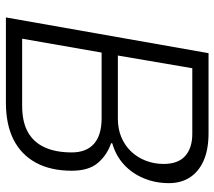

<svg xmlns="http://www.w3.org/2000/svg" viewBox="-58 -668 726 650"><g transform="rotate(90 305.0 -343.0)"><path d="M39 0 160 -686H430Q486 -686 523.5 -669.5Q561 -653 580.5 -623Q600 -593 600 -552Q600 -506 583.5 -466.5Q567 -427 537 -399.5Q507 -372 465 -360V-356Q504 -343 531 -312Q558 -281 558 -223Q558 -152 531 -102Q504 -52 453 -26Q402 0 327 0ZM111 -55H338Q392 -55 426.5 -74Q461 -93 478.5 -130.5Q496 -168 496 -223Q496 -272 467 -298Q438 -324 380 -324H158ZM168 -379H381Q417 -379 445 -391Q473 -403 493 -424Q513 -445 524 -473.5Q535 -502 535 -534Q535 -583 508 -607Q481 -631 433 -631H211Z"/></g></svg>

Font: Archivo SemiCondensed ExtraLight
Style: Italic
Weight: 250
Width: 4
Italic angle: -10°
Designer: Hector Gatti
Foundry: Omnibus-Type
Version: Version 2.001